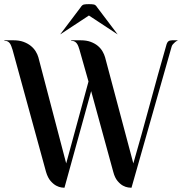

<svg xmlns="http://www.w3.org/2000/svg" viewBox="-36 -886 870 916"><path d="M279.8 -106.4 386.2 -497.1 343.3 -648.4Q340.8 -656.7 337.9 -664.6Q335 -672.4 330.8 -678.2Q326.7 -684.1 320.3 -687.7Q314 -691.4 304.2 -691.4H303.7Q303.2 -691.4 303.2 -692.9L304.2 -693.8H348.6Q376.5 -693.8 396.7 -686.3Q417 -678.7 430.9 -667Q444.8 -655.3 453.1 -640.9Q461.4 -626.5 465.3 -612.8L600.1 -106.4Q640.1 -245.1 678.7 -387.7Q717.3 -530.3 756.8 -668Q760.7 -683.6 767.1 -688.7Q773.4 -693.8 785.2 -693.8H814Q813.5 -694.3 809.1 -691.9Q804.7 -689.5 799.3 -685.1Q793.9 -680.7 789.1 -675Q784.2 -669.4 782.7 -663.1L591.3 9.8Q586.9 9.8 575.4 8.3Q564 6.8 550.8 -0.2Q537.6 -7.3 524.7 -22.7Q511.7 -38.1 504.4 -65.9L398.9 -451.2L271.5 9.8Q267.6 9.8 256.6 8.3Q245.6 6.8 232.2 -0.2Q218.8 -7.3 205.3 -22.7Q191.9 -38.1 183.6 -65.9L23.9 -648.4Q21 -656.7 18.3 -664.6Q15.6 -672.4 11.7 -678.2Q7.8 -684.1 1.7 -687.7Q-4.4 -691.4 -14.2 -691.4Q-15.6 -691.4 -15.6 -692.9V-693.4H-15.1Q-14.6 -693.8 -14.2 -693.8H28.3Q55.7 -693.8 76.2 -686.3Q96.7 -678.7 111.1 -667Q125.5 -655.3 134.3 -640.9Q143.1 -626.5 147 -612.8ZM525.4 -721.7 388.2 -812 251 -721.7 349.1 -851.6Q356 -862.8 364.5 -864.5Q373 -866.2 387.7 -866.2H388.7Q403.3 -866.2 411.9 -864.5Q420.4 -862.8 427.2 -851.6Z"/></svg>

Font: Unique
Style: Regular
Weight: 400
Designer: Anna Pocius (aka Artmaker)
Foundry: Anna Pocius
Version: Version 1.000 2013 initial release